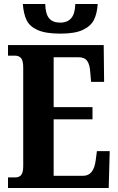

<svg xmlns="http://www.w3.org/2000/svg" viewBox="-20 -939 590 959"><path d="M20 -53H57Q77 -53 86.5 -66Q96 -79 96 -109V-600Q96 -637 85 -649Q74 -661 55 -661H20V-714H498L500 -530H435L431 -576Q429 -615 416 -634Q403 -653 373 -653H248V-404H442V-343H248V-61H396Q448 -61 458 -138L464 -184H528L523 0H20ZM94 -919H206Q207 -870 225 -848Q243 -826 281 -826Q317 -826 336 -848.5Q355 -871 356 -919H468Q465 -871 449 -839.5Q433 -808 393.5 -789.5Q354 -771 282 -771Q208 -771 168 -789Q128 -807 113 -838Q98 -869 94 -919Z"/></svg>

Font: Noto Serif CondExtraBold
Style: Regular
Weight: 800
Width: 3
Designer: Monotype Design Team
Foundry: Monotype Imaging Inc.
Version: Version 1.001